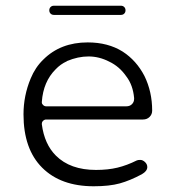

<svg xmlns="http://www.w3.org/2000/svg" viewBox="-20 -654 606 670"><path d="M448 -309Q448 -311 448 -312Q444 -357 421 -387Q397 -422 361 -439Q326 -457 289 -457Q252 -457 214 -441Q214 -441 213 -440Q191 -430 174 -412Q131 -369 126 -299Q126 -298 126 -295Q126 -292 130.5 -287.5Q135 -283 141 -283H421Q433 -283 440.5 -290.5Q448 -298 448 -309ZM126 -222Q126 -221 126 -220Q135 -151 175 -111Q225 -61 315 -61Q357 -61 390 -69Q423 -77 457 -94Q461 -96 469.5 -96Q478 -96 486 -88.5Q494 -81 494 -71Q494 -57 475 -46Q434 -24 398 -14Q362 -4 307 -4Q192 -4 127 -69Q62 -134 62 -255Q62 -320 87 -380Q103 -419 131 -446Q191 -506 286 -506Q357 -506 408 -474Q456 -443 484 -389Q511 -334 511 -268Q511 -255 502 -246Q493 -237 479 -237H141Q135 -237 130 -232Q126 -228 126 -222ZM168 -602Q161 -602 156.5 -606.5Q152 -611 152 -618Q152 -625 156.5 -629.5Q161 -634 168 -634H402Q409 -634 413.5 -629.5Q418 -625 418 -618Q418 -611 413.5 -606.5Q409 -602 402 -602Z"/></svg>

Font: Kurewa Gothic CJK TC Regular
Style: Regular
Weight: 400
Designer: Max Yao
Foundry: Max-Everyday
Version: Version 1.071; ttfautohint (v1.8.3)